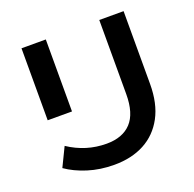

<svg xmlns="http://www.w3.org/2000/svg" viewBox="-125 -828 973 965"><g transform="rotate(-20 361.0 -345.0)"><path d="M327 10Q252 10 187 -10.5Q122 -31 75 -64L124 -165Q217 -103 327 -103Q413 -103 458.5 -152Q504 -201 504 -304V-700H634V-311Q634 -206 595.5 -134.5Q557 -63 488.5 -26.5Q420 10 327 10ZM88 -315V-700H218V-315Z"/></g></svg>

Font: Montserrat SemiBold
Style: Regular
Weight: 600
Designer: Julieta Ulanovsky
Foundry: Julieta Ulanovsky
Version: Version 9.000; ttfautohint (v1.8.4.7-5d5b)